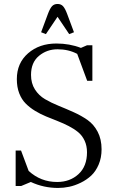

<svg xmlns="http://www.w3.org/2000/svg" viewBox="-20 -928 582 958"><path d="M58.1 0V-176.8H85L123 -75.2Q183.1 -20 265.1 -20Q329.1 -20 371.6 -59.1Q414.1 -98.1 414.1 -168Q414.1 -200.7 402.1 -226.3Q390.1 -252 369.9 -268.6Q349.6 -285.2 323.2 -298.8Q296.9 -312.5 268.1 -323.7Q239.3 -335 210.2 -346.9Q181.2 -358.9 154.8 -375Q128.4 -391.1 108.2 -411.4Q87.9 -431.6 75.9 -462.6Q64 -493.7 64 -533.2Q64 -613.3 120.1 -662.1Q176.3 -710.9 261.2 -710.9Q327.1 -710.9 383.8 -689L414.1 -702.1H440.9V-524.9H415L365.2 -659.2Q321.8 -682.1 267.1 -682.1Q213.9 -682.1 174.3 -649.2Q134.8 -616.2 134.8 -554.2Q134.8 -512.2 154.3 -481.7Q173.8 -451.2 204.8 -433.1Q235.8 -415 273.2 -399.9Q310.5 -384.8 348.1 -367.9Q385.7 -351.1 416.7 -329.3Q447.8 -307.6 467.3 -270.5Q486.8 -233.4 486.8 -183.1Q486.8 -141.1 472.4 -107.2Q458 -73.2 435.3 -52Q412.6 -30.8 383.1 -16.4Q353.5 -2 325.4 3.9Q297.4 9.8 270 9.8Q197.8 9.8 133.8 -20L85.9 0ZM185.1 -767.1 219.2 -858.9Q229.5 -886.2 239.7 -897.2Q250 -908.2 267.1 -908.2Q284.2 -908.2 294.4 -897.2Q304.7 -886.2 314.9 -858.9L349.1 -767.1L325.2 -757.8L267.1 -844.2L209 -757.8Z"/></svg>

Font: Dihjauti
Style: Regular
Weight: 400
Designer: T. Christopher White
Version: Version 3.0.0